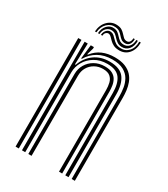

<svg xmlns="http://www.w3.org/2000/svg" viewBox="-185 -833 804 919"><g transform="rotate(30 217.0 -373.5)"><path d="M364.5 0V-457.2Q364.5 -479 360.9 -502.6Q357.2 -526.2 345.6 -546.8Q334 -567.2 310.6 -580.1Q287.2 -593 248 -593Q203.8 -593 171.1 -574.2Q138.5 -555.5 119.2 -522.5H115.2L123.8 -600H141.2V-591.5L130.5 -554.5H134.2Q156.2 -582.5 185.9 -595.2Q215.5 -608 252.8 -608Q287.8 -608 311 -598.6Q334.2 -589.2 348.5 -573.5Q362.8 -557.8 370 -538.2Q377.2 -518.8 379.6 -498.5Q382 -478.2 382 -460V0ZM54.5 0V-600H72.2V0ZM125 0V-442.2Q125 -470.8 138.8 -494.4Q152.5 -518 177 -532.2Q201.5 -546.5 233.8 -546.5Q259.8 -546.5 275.4 -538Q291 -529.5 298.9 -515.6Q306.8 -501.8 309.4 -485Q312 -468.2 312 -452V0H294.5V-451.2Q294.5 -471.5 290.1 -489.8Q285.8 -508 272.2 -519.8Q258.8 -531.5 231.5 -531.5Q206.8 -531.5 186.8 -520.1Q166.8 -508.8 155.1 -489Q143.5 -469.2 143.5 -443.5L142.8 0ZM89.8 0V-600H107.2L103.8 -483.2H108Q124 -527.8 159 -552.9Q194 -578 243 -577.8Q300.2 -577.5 323.6 -545.9Q347 -514.2 347 -456.5V0H329.2V-454.8Q329.2 -507.5 308.6 -535.1Q288 -562.8 237.8 -562.8Q198 -562.8 168.9 -545.2Q139.8 -527.8 123.8 -500Q107.8 -472.2 107.8 -441.2V0ZM107.8 -667.5Q110.5 -704.8 133.1 -727.2Q155.8 -749.8 187.2 -746.8Q203.5 -745.5 213.2 -739Q223 -732.5 230.1 -724.4Q237.2 -716.2 244.1 -710Q251 -703.8 260.8 -703Q271.8 -702.2 277.6 -709.8Q283.5 -717.2 283.8 -731H291.5Q291.5 -711.5 283.1 -700.4Q274.8 -689.2 258.5 -690Q246.2 -690.8 238.2 -696.9Q230.2 -703 223.4 -711.1Q216.5 -719.2 207.6 -726Q198.8 -732.8 184.5 -734.2Q158.2 -737.5 138.2 -718.4Q118.2 -699.2 116 -667.5ZM124.5 -667.5Q126.5 -696 142.8 -712.4Q159 -728.8 180.8 -726.2Q193.8 -724.8 202.4 -718.1Q211 -711.5 218.1 -703.2Q225.2 -695 233.8 -688.6Q242.2 -682.2 255.5 -681.2Q275 -680 287.2 -693.5Q299.5 -707 300 -731H308.2Q308.2 -701 293.2 -683.4Q278.2 -665.8 253.8 -667.2Q239 -668.2 229.5 -674.8Q220 -681.2 212.6 -689.5Q205.2 -697.8 197.4 -704.4Q189.5 -711 178 -712.2Q160.5 -714.2 147.2 -701.5Q134 -688.8 132.8 -667.5ZM140.8 -667.5Q142.2 -685.2 152.4 -695.5Q162.5 -705.8 176 -704Q186 -702.5 193.4 -696.1Q200.8 -689.8 208.2 -681.5Q215.8 -673.2 225.8 -666.8Q235.8 -660.2 251.2 -659.2Q279.2 -656.8 298 -676.9Q316.8 -697 316.2 -731H324.8Q324.5 -691.2 303.5 -668Q282.5 -644.8 248.2 -646.8Q231.2 -647.8 219.8 -653.9Q208.2 -660 200.2 -668Q192.2 -676 186 -682.5Q179.8 -689 173 -690.8Q165 -692.8 157.2 -686.6Q149.5 -680.5 149 -667.5Z"/></g></svg>

Font: Big Shoulders Inline Text Thin Medium
Style: Regular
Weight: 500
Version: Version 2.002